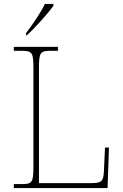

<svg xmlns="http://www.w3.org/2000/svg" viewBox="-20 -951 623 971"><path d="M112 -784V-771H114C155 -807 225 -886 250 -921V-931H207C186 -886 141 -822 112 -784ZM50 0H524L531 -205H511L506 -94C504 -39 498 -25 446 -25H177V-606C177 -683 183 -694 233 -694H273V-714H50V-694H93C143 -694 149 -683 149 -606V-108C149 -31 143 -20 93 -20H50Z"/></svg>

Font: Noto Serif Georgian Thin
Style: Regular
Weight: 100
Designer: Monotype Design Team, Akaki Razmadze
Foundry: Google LLC
Version: Version 2.003